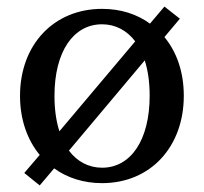

<svg xmlns="http://www.w3.org/2000/svg" viewBox="-20 -543 621 585"><path d="M481 -523 437 -471C397 -500 348 -516 291 -516C144 -516 41 -407 41 -251C41 -179 63 -117 101 -71L54 -16L101 22L145 -30C185 -1 235 15 291 15C438 15 540 -95 540 -251C540 -323 519 -384 481 -430L528 -486ZM146 -251C146 -385 203 -469 291 -469C332 -469 367 -450 392 -417L161 -143C151 -174 146 -210 146 -251ZM190 -84 421 -359C431 -328 436 -292 436 -251C436 -117 379 -32 291 -32C250 -32 215 -51 190 -84Z"/></svg>

Font: LT Superior Serif Medium
Style: Regular
Weight: 500
Designer: Daniel Lyons
Foundry: LyonsType
Version: Version 2.120;FEAKit 1.0